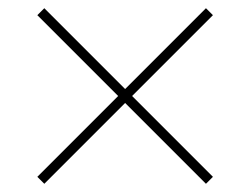

<svg xmlns="http://www.w3.org/2000/svg" viewBox="-20 -587 610 468"><path d="M482 -567 285 -370 88 -567 71 -550 268 -353 71 -156 88 -139 285 -336 482 -139 499 -156 302 -353 499 -550Z"/></svg>

Font: Noto Sans Georgian Thin
Style: Regular
Weight: 100
Designer: Monotype Design Team, Akaki Razmadze
Foundry: Google LLC
Version: Version 2.005